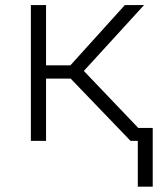

<svg xmlns="http://www.w3.org/2000/svg" viewBox="-20 -548 640 747"><path d="M254.9 -242.2H159.2V0H100.1V-528.3H159.2V-293.9H253.9L465.8 -528.3H540.5L306.2 -272L565.9 0H487.8ZM574.2 178.2H516.1V-50.3H574.2Z"/></svg>

Font: Roboto Mono Light
Style: Regular
Weight: 300
Designer: Google
Version: Version 2.000985; 2015; ttfautohint (v1.3)